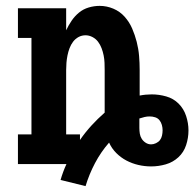

<svg xmlns="http://www.w3.org/2000/svg" viewBox="-20 -558 661 653"><path d="M271 75 186 54Q190 40 195 26.5Q200 13 206 0H41V-101H87V-429H41V-530H205V-455Q213 -472 223.5 -487.5Q234 -503 248.5 -515Q263 -527 281.5 -532.5Q300 -538 319 -538Q343 -538 365.5 -528.5Q388 -519 404 -501Q420 -483 429.5 -461Q439 -439 445 -415.5Q451 -392 453 -368Q455 -344 455 -320V-233Q465 -235 475.5 -236Q486 -237 496 -237Q521 -237 545.5 -230Q570 -223 587.5 -205.5Q605 -188 613 -163.5Q621 -139 621 -115V-114Q621 -89 613 -64.5Q605 -40 586.5 -23Q568 -6 543.5 1Q519 8 494 8Q472 8 450.5 3Q429 -2 410 -12Q391 -22 375.5 -37.5Q360 -53 351 -73Q323 -41 303 -3Q283 35 271 75ZM252 -82Q270 -108 291 -131Q312 -154 336 -175V-320Q336 -332 335.5 -344.5Q335 -357 332.5 -369.5Q330 -382 325.5 -394Q321 -406 313.5 -416Q306 -426 294.5 -432Q283 -438 271 -438Q258 -438 247 -432Q236 -426 228.5 -416Q221 -406 216.5 -394Q212 -382 209.5 -369.5Q207 -357 206 -344.5Q205 -332 205 -320V-101H252ZM494 -67Q502 -67 510.5 -71Q519 -75 524 -81.5Q529 -88 531 -97Q533 -106 533 -115Q533 -124 530.5 -133Q528 -142 522.5 -149Q517 -156 508 -159Q499 -162 489 -162Q480 -162 471.5 -160Q463 -158 454 -155V-153Q454 -146 454 -138.5Q454 -131 454 -123Q454 -113 455.5 -103.5Q457 -94 462 -86Q467 -78 475.5 -72.5Q484 -67 494 -67Z"/></svg>

Font: Iosevka Curly Slab Extended
Style: Bold
Weight: 700
Width: 7
Monospace: yes
Designer: Belleve Invis
Foundry: Belleve Invis
Version: Version 11.1.0; ttfautohint (v1.8.3)